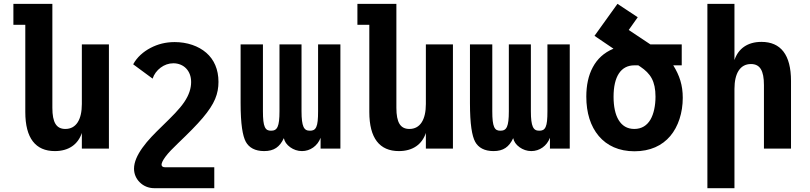

<svg xmlns="http://www.w3.org/2000/svg" viewBox="-20 -780 4254 1008"><path d="M268.1 13.2C340.8 13.2 389.6 -22 409.7 -82V0H551.8V-546.9H409.7V-233.9C409.7 -151.9 379.9 -103 323.2 -103C275.9 -103 254.9 -136.7 254.9 -213.9V-759.8H50.3V-649.9H112.8V-191.9C112.8 -54.7 166.5 13.2 268.1 13.2Z M790.5 208H1105V98.1H846.2C835.9 98.1 828.1 93.8 828.1 84.5C828.1 75.7 835 61.5 848.1 43.5C864.3 21.5 886.2 -0.5 914.1 -27.3C971.2 -82 1011.7 -122.6 1044.4 -161.1C1075.7 -198.2 1096.7 -230 1109.4 -260.3C1122.1 -290.5 1127 -319.8 1127 -350.1C1127 -415.5 1104 -467.3 1063 -502.9C1022 -538.6 962.4 -559.1 897 -559.1C849.6 -559.1 808.1 -548.3 770 -528.3C731.9 -508.3 699.2 -479.5 679.2 -442.4L781.2 -367.2C788.6 -390.1 803.7 -410.2 823.2 -424.8C842.8 -439.5 865.7 -447.8 890.1 -447.8C917.5 -447.8 941.4 -437.5 957.5 -420.4C973.6 -403.3 983.4 -379.9 983.4 -349.1C983.4 -316.4 972.7 -281.7 947.3 -244.1C920.9 -205.6 886.2 -171.4 830.1 -116.7C792.5 -80.1 756.3 -44.4 727.5 -3.9C700.7 33.7 683.6 70.8 683.6 105.5C683.6 132.8 694.3 158.2 713.9 177.2C732.9 196.3 759.3 208 790.5 208Z M1366.7 13.2C1418.5 13.2 1448.7 -8.3 1470.2 -54.7C1474.1 -37.1 1483.9 -21 1503.9 -6.8C1521 5.4 1542 13.2 1565.4 13.2C1608.4 13.2 1647 -13.7 1663.1 -56.6V0H1767.1V-546.9H1649.9V-195.8C1649.9 -154.3 1647.5 -128.9 1640.6 -113.8C1633.3 -97.2 1621.6 -93.8 1607.4 -93.8C1591.8 -93.8 1580.6 -98.1 1573.2 -114.7C1566.4 -129.9 1563 -155.3 1563 -195.8V-546.9H1447.3V-195.8C1447.3 -155.3 1444.3 -129.9 1437.5 -114.7C1430.2 -98.1 1418.5 -93.8 1402.8 -93.8C1388.7 -93.8 1377.4 -97.2 1370.1 -113.8C1363.3 -128.9 1360.4 -154.3 1360.4 -195.8V-546.9H1243.2V-238.8C1243.2 -127.4 1253.9 -66.4 1270.5 -35.6C1287.1 -4.9 1319.3 13.2 1366.7 13.2Z M2074.2 13.2C2147 13.2 2195.8 -22 2215.8 -82V0H2357.9V-546.9H2215.8V-233.9C2215.8 -151.9 2186 -103 2129.4 -103C2082 -103 2061 -136.7 2061 -213.9V-759.8H1856.4V-649.9H1918.9V-191.9C1918.9 -54.7 1972.7 13.2 2074.2 13.2Z M2570.8 13.2C2622.6 13.2 2652.8 -8.3 2674.3 -54.7C2678.2 -37.1 2688 -21 2708 -6.8C2725.1 5.4 2746.1 13.2 2769.5 13.2C2812.5 13.2 2851.1 -13.7 2867.2 -56.6V0H2971.2V-546.9H2854V-195.8C2854 -154.3 2851.6 -128.9 2844.7 -113.8C2837.4 -97.2 2825.7 -93.8 2811.5 -93.8C2795.9 -93.8 2784.7 -98.1 2777.3 -114.7C2770.5 -129.9 2767.1 -155.3 2767.1 -195.8V-546.9H2651.4V-195.8C2651.4 -155.3 2648.4 -129.9 2641.6 -114.7C2634.3 -98.1 2622.6 -93.8 2606.9 -93.8C2592.8 -93.8 2581.5 -97.2 2574.2 -113.8C2567.4 -128.9 2564.5 -154.3 2564.5 -195.8V-546.9H2447.3V-238.8C2447.3 -127.4 2458 -66.4 2474.6 -35.6C2491.2 -4.9 2523.4 13.2 2570.8 13.2Z M3311 14.2C3393.1 14.2 3456.1 -15.1 3499 -65.9C3541 -115.7 3564.5 -188 3564.5 -266.6C3564.5 -332.5 3547.9 -383.3 3514.6 -437H3559.1V-546.9H3394.5L3280.8 -622.6L3328.1 -689.5L3221.7 -759.8L3101.1 -591.8L3200.7 -524.4C3150.4 -503.4 3115.7 -470.7 3092.3 -427.2C3068.8 -383.8 3058.1 -331.5 3058.1 -272.5C3058.1 -188 3080.1 -117.2 3123.5 -65.9C3166.5 -15.1 3229.5 14.2 3311 14.2ZM3310.1 -103C3272 -103 3245.6 -120.6 3228 -149.4C3210 -178.7 3201.2 -221.2 3201.2 -272C3201.2 -378.4 3239.7 -437 3310.5 -437H3331.1L3342.8 -429.2C3368.2 -412.1 3388.2 -393.1 3401.4 -368.7C3414.6 -344.2 3421.4 -313 3421.4 -272.5C3421.4 -226.6 3412.6 -182.6 3395 -152.3C3377 -121.6 3349.1 -103 3310.1 -103Z M3693.8 208H3835.9V-313C3835.9 -395 3865.7 -443.8 3922.4 -443.8C3969.7 -443.8 3990.7 -410.2 3990.7 -333V0H4132.8V-355C4132.8 -492.2 4079.1 -560.1 3977.5 -560.1C3904.8 -560.1 3856 -524.9 3835.9 -464.8V-759.8H3693.8Z"/></svg>

Font: Hack
Style: Bold
Weight: 700
Monospace: yes
Designer: Christopher Simpkins
Foundry: Christopher Simpkins
Version: Version 2.010